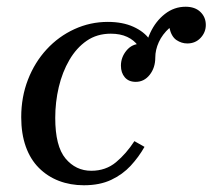

<svg xmlns="http://www.w3.org/2000/svg" viewBox="-20 -540 631 570"><path d="M410 -369Q410 -408 426 -442.5Q442 -477 469.5 -498.5Q497 -520 531 -520Q559 -520 575 -504.5Q591 -489 591 -466Q591 -444 575.5 -427.5Q560 -411 536 -411Q519 -411 504 -421Q489 -431 483 -457Q462 -438 451.5 -415Q441 -392 441 -369ZM229 10Q189 10 155 -3Q121 -16 95.5 -41.5Q70 -67 56.5 -105Q43 -143 43 -192Q43 -252 63 -303.5Q83 -355 118.5 -393.5Q154 -432 201 -453.5Q248 -475 300 -475Q344 -475 376 -460.5Q408 -446 424.5 -422.5Q441 -399 441 -369Q441 -339 424.5 -318Q408 -297 383 -297Q362 -297 350.5 -310.5Q339 -324 339 -345Q339 -370 355.5 -390Q372 -410 398 -410Q419 -410 426 -397.5Q433 -385 433 -370L402 -363Q402 -387 390 -404Q378 -421 357.5 -430.5Q337 -440 309 -440Q268 -440 237.5 -419Q207 -398 186 -362Q165 -326 154.5 -281.5Q144 -237 144 -190Q144 -106 174.5 -69.5Q205 -33 251 -33Q294 -33 324.5 -58.5Q355 -84 379 -121L409 -104Q392 -74 368 -48Q344 -22 310 -6Q276 10 229 10Z"/></svg>

Font: Brygada 1918 Medium
Style: Italic
Weight: 500
Italic angle: -8°
Designer: Mateusz Machalski | Borys Kosmynka | Przemek Hoffer
Foundry: NIEPODLEGLA 2018
Version: Version 3.006